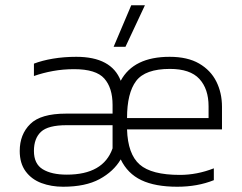

<svg xmlns="http://www.w3.org/2000/svg" viewBox="-20 -700 919 730"><path d="M412 -522 479 -680H531L457 -522ZM220 10Q175 10 137.5 -4Q100 -18 77.5 -48.5Q55 -79 55 -126Q55 -189 95 -228.5Q135 -268 231 -268H408V-301Q408 -366 376.5 -401.5Q345 -437 262 -437Q220 -437 181.5 -430Q143 -423 109 -411V-458Q140 -470 181.5 -477Q223 -484 270 -484Q404 -484 439 -393Q488 -484 625 -484Q693 -484 737 -458.5Q781 -433 802.5 -390Q824 -347 824 -294V-208H463Q466 -114 511 -74.5Q556 -35 664 -35Q729 -35 793 -60V-15Q731 10 654 10Q570 10 517.5 -15Q465 -40 439 -94Q412 -48 358.5 -19Q305 10 220 10ZM463 -251H773V-296Q773 -362 738 -400Q703 -438 626 -438Q532 -438 497.5 -392Q463 -346 463 -251ZM234 -36Q373 -36 408 -136V-224H233Q163 -224 136 -199Q109 -174 109 -126Q109 -77 142.5 -56.5Q176 -36 234 -36Z"/></svg>

Font: Kanit ExtraLight
Style: Regular
Weight: 275
Designer: Katatrad Team
Foundry: CadsonDemak
Version: Version 2.000; ttfautohint (v1.8.3)